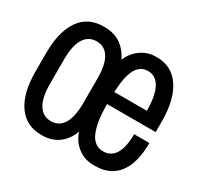

<svg xmlns="http://www.w3.org/2000/svg" viewBox="-120 -663 840 815"><g transform="rotate(30 300.0 -255.5)"><path d="M170 10Q95.8 10 55.2 -47.6Q14.8 -105.2 14.8 -210.5V-300.5Q14.8 -406.8 54.8 -463.9Q94.8 -521 169 -521H176Q225.2 -521 259.8 -495Q294.2 -469 314.8 -416H298.8Q307 -447.8 325.8 -471.4Q344.5 -495 370.4 -508Q396.2 -521 425.5 -521H431.8Q505.2 -521 545.2 -461.1Q585.2 -401.2 585.2 -294.5V-243.2H347Q347 -154.8 367.4 -107.8Q387.8 -60.8 432 -60.8Q471.2 -60.8 490.9 -94Q510.5 -127.2 510.5 -189.8H585.2Q585.2 -92.2 546.5 -41.1Q507.8 10 434.5 10H425.8Q374.2 10 337.1 -25.6Q300 -61.2 293.5 -127.5L312.5 -127.8Q307.2 -81.8 287.6 -51Q268 -20.2 239 -5.1Q210 10 176 10ZM176.2 -60.8Q216 -60.8 236.8 -95.1Q257.5 -129.5 257.5 -194.8V-317.8Q257.5 -383.8 236.8 -417.8Q216 -451.8 176.2 -451.8Q136.5 -451.8 115.4 -417.8Q94.2 -383.8 94.2 -317.8V-194.8Q94.2 -129.5 115.4 -95.1Q136.5 -60.8 176.2 -60.8ZM348 -302.8H507.5Q507.5 -375.8 487.1 -413.8Q466.8 -451.8 428 -451.8Q390.2 -451.8 370.5 -415.5Q350.8 -379.2 348 -302.8Z"/></g></svg>

Font: Chivo Mono Medium
Style: Regular
Weight: 500
Monospace: yes
Designer: Hector Gatti
Foundry: Omnibus-Type
Version: Version 1.008